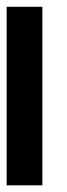

<svg xmlns="http://www.w3.org/2000/svg" viewBox="-20 -556 201 576"><path d="M107.1 -535.7V0H0V-535.7Z"/></svg>

Font: Jersey 10
Style: Regular
Weight: 400
Designer: Sarah Cadigan-Fried
Version: Version 1.000